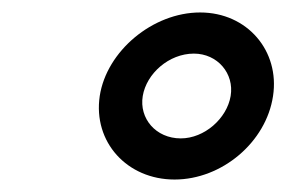

<svg xmlns="http://www.w3.org/2000/svg" viewBox="-20 -788 459 308"><path d="M140 -634C129 -560 184 -500 260 -500C336 -500 407 -560 418 -634C429 -706 377 -768 301 -768C225 -768 151 -706 140 -634ZM209 -634C215 -670 251 -702 291 -702C329 -702 356 -670 350 -634C344 -598 308 -566 270 -566C230 -566 203 -598 209 -634Z"/></svg>

Font: Ampere
Style: ExtIta
Weight: 400
Version: Version 1